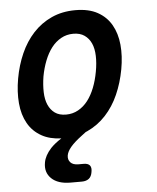

<svg xmlns="http://www.w3.org/2000/svg" viewBox="-54 -606 708 865"><g transform="rotate(-5 300.0 -174.0)"><path d="M296 133Q316 133 324 143Q332 153 328 173Q325 193 313 202.5Q301 212 281 212H230Q173 212 144 184Q115 156 123 112Q128 81 157 49Q176 29 206 10Q154 8 118 -12Q78 -34 56 -73Q34 -112 29.5 -164Q25 -216 35.5 -275.5Q46 -335 69 -387Q92 -439 127.5 -477.5Q163 -516 211 -538Q259 -560 319 -560Q379 -560 419 -538Q459 -516 481 -477.5Q503 -439 508 -387.5Q513 -336 502 -276Q491 -216 468 -164Q445 -112 409 -73Q373 -34 325 -12Q322 -10 318 -9L297 7Q265 31 248 51Q231 71 228 89Q225 108 236.5 120.5Q248 133 272 133ZM237 -95Q267 -95 292 -109Q317 -123 335.5 -147Q354 -171 367 -204Q380 -237 387 -276Q394 -314 393 -347Q392 -380 381.5 -403.5Q371 -427 351 -441Q331 -455 300.5 -455Q270 -455 245 -441Q220 -427 201.5 -403Q183 -379 170 -346Q157 -313 150 -275Q144 -237 145 -204Q146 -171 156.5 -147Q167 -123 186.5 -109Q206 -95 237 -95Z"/></g></svg>

Font: Maple Mono SemiBold
Style: Italic
Weight: 600
Italic angle: -10°
Monospace: yes
Designer: subframe7536
Version: Version 7.000